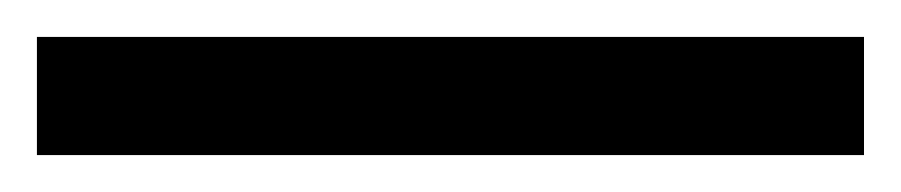

<svg xmlns="http://www.w3.org/2000/svg" viewBox="-22 70 488 104"><path d="M446 154H-2V90H446Z"/></svg>

Font: Noto Sans Saurashtra
Style: Regular
Weight: 400
Designer: Monotype Design Team
Foundry: Monotype Imaging Inc.
Version: Version 2.001; ttfautohint (v1.8.4.7-5d5b)